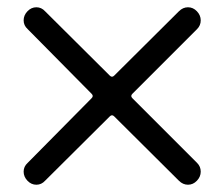

<svg xmlns="http://www.w3.org/2000/svg" viewBox="-20 -554 617 528"><path d="M56 -106 232 -284Q238 -290 232 -296L56 -474Q45 -484 45 -498Q45 -512 55.5 -523Q66 -534 80 -534Q94 -534 104 -523L282 -346Q288 -340 294 -346L472 -523Q483 -534 497 -534Q511 -534 521.5 -523Q532 -512 532 -498Q532 -484 522 -474L344 -296Q338 -290 344 -284L522 -106Q532 -96 532 -82Q532 -68 521.5 -57Q511 -46 497 -46Q483 -46 472 -57L294 -234Q288 -240 282 -234L104 -57Q94 -46 80 -46Q66 -46 55.5 -57Q45 -68 45 -82Q45 -96 56 -106Z"/></svg>

Font: Rounded Mplus 1c
Style: Regular
Weight: 400
Version: Version 1.059.20150529